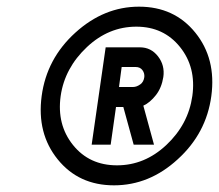

<svg xmlns="http://www.w3.org/2000/svg" viewBox="-20 -732 657 576"><path d="M397 -712Q292 -712 206 -634Q120 -556 105 -444Q90 -332 153 -254Q216 -176 322 -176Q428 -176 513 -254Q599 -332 614 -444Q629 -556 566 -634Q503 -712 397 -712ZM389 -652Q471 -652 520 -591Q569 -530 557 -444Q545 -359 479 -297Q414 -236 331 -236Q248 -236 199 -297Q150 -358 162 -444Q174 -528 241 -591Q306 -652 389 -652ZM297 -590 255 -298H312L328 -411H350L381 -298H442L410 -415Q430 -424 448 -447Q465 -469 470 -501Q475 -536 454 -563Q433 -590 400 -590ZM345 -531H387Q400 -531 407 -522Q414 -513 413 -501Q411 -486 401 -479Q390 -471 379 -471H337Z"/></svg>

Font: Unageo
Style: Light-Italic
Weight: 300
Designer: Richard Sepsi
Foundry: Richard Sepsi
Version: Version 2.000